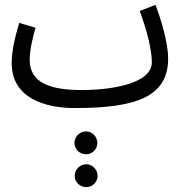

<svg xmlns="http://www.w3.org/2000/svg" viewBox="-20 -423 766 789"><path d="M288 21C539 21 671 -25 671 -183C671 -243 644 -338 619 -403L554 -378C583 -302 604 -217 604 -167C604 -81 445 -53 314 -53C151 -53 102 -103 102 -179C102 -220 118 -282 126 -309L59 -329C44 -279 28 -217 28 -164C28 -21 162 21 288 21ZM334 211C359 211 380 190 380 165C380 139 359 117 334 117C307 117 286 139 286 165C286 190 307 211 334 211ZM335 346C360 346 381 325 381 300C381 274 360 252 335 252C308 252 287 274 287 300C287 325 308 346 335 346Z"/></svg>

Font: Noto Sans Arabic ExtCond
Style: Regular
Weight: 400
Width: 2
Designer: Monotype Design Team, Nadine Chahine, Nizar Qandah and Khaled Hosny
Foundry: Monotype Imaging Inc.
Version: Version 2.012